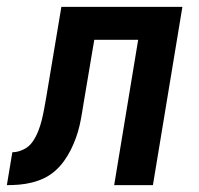

<svg xmlns="http://www.w3.org/2000/svg" viewBox="-61 -540 581 560"><path d="M-41 0 -25 -96Q-9 -96 7.5 -104Q24 -112 34 -126.5Q44 -141 50.5 -157.5Q57 -174 61 -190.5Q65 -207 68 -223.5Q71 -240 74 -257L118 -520H471L385 0H272L342 -424H214L184 -246Q181 -228 178 -209.5Q175 -191 171 -173.5Q167 -156 160.5 -138Q154 -120 145.5 -103Q137 -86 125.5 -70Q114 -54 99 -41Q84 -28 67 -20Q50 -12 31.5 -7.5Q13 -3 -5 -1.5Q-23 0 -41 0Z"/></svg>

Font: Iosevka
Style: Bold Italic
Weight: 700
Italic angle: -9°
Monospace: yes
Designer: Belleve Invis
Foundry: Belleve Invis
Version: Version 32.5.0; ttfautohint (v1.8.4)